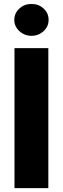

<svg xmlns="http://www.w3.org/2000/svg" viewBox="-20 -977 326 997"><path d="M55.2 -727.1H231V0H55.2ZM144 -791Q107.4 -791 80.6 -815.4Q54.2 -839.8 54.2 -874Q54.2 -908.2 80.6 -932.6Q106.4 -956.5 143.6 -956.5Q180.7 -956.5 206.5 -932.6Q232.4 -908.7 232.4 -874Q232.4 -839.4 206.5 -815.4Q179.7 -791 144 -791Z"/></svg>

Font: My Font
Style: Regular
Weight: 500
Designer: Rasmus Andersson
Foundry: rsms
Version: Version 0.001